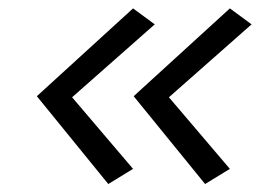

<svg xmlns="http://www.w3.org/2000/svg" viewBox="-20 -500 634 469"><path d="M244.5 -50.5 70 -265 305 -479.5 358 -440.5 141.5 -249.5 142 -279 305 -87.5ZM481 -50.5 306.5 -265 541.5 -479.5 594.5 -440.5 378 -249.5 378.5 -279 541.5 -87.5Z"/></svg>

Font: Karla
Style: Italic
Weight: 400
Italic angle: -8°
Designer: Jonathan Pinhorn
Version: Version 2.004;gftools[0.9.33]